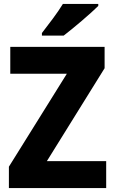

<svg xmlns="http://www.w3.org/2000/svg" viewBox="-20 -951 580 971"><path d="M477 -921V-931H298C271 -886 225 -827 192 -784V-771H302C352 -809 440 -884 477 -921ZM517 0V-136H217L509 -606V-714H32V-578H318L25 -108V0Z"/></svg>

Font: Noto Sans Arabic UI SmCn XBd
Style: Regular
Weight: 800
Width: 4
Designer: Monotype Design Team, Nadine Chahine and Nizar Qandah
Foundry: Monotype Imaging Inc.
Version: Version 2.010